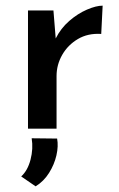

<svg xmlns="http://www.w3.org/2000/svg" viewBox="-20 -455 421 679"><path d="M169 -418 177 -319Q195 -355 225 -381Q255 -407 287.5 -421Q320 -435 343 -435L338 -335Q291 -338 255.5 -317Q220 -296 200 -261Q180 -226 180 -186V0H79V-418ZM106 204 55 169Q78 148 88 109.5Q98 71 92 34L182 35Q187 62 179.5 94.5Q172 127 153.5 156.5Q135 186 106 204Z"/></svg>

Font: Reem Kufi Ink
Style: Regular
Weight: 400
Designer: Khaled Hosny
Version: Version 1.7